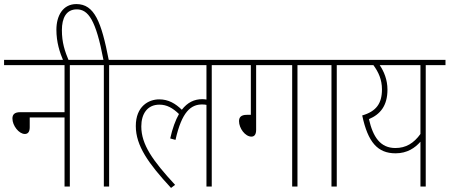

<svg xmlns="http://www.w3.org/2000/svg" viewBox="-20 -916 2208 943"><path d="M0 -622V-596H297V-365H79C51 -365 41 -353 41 -334C41 -299 73 -258 102 -258C116 -258 126 -267 126 -291V-339H297V0H323V-596H420V-622Z M292 -615H319C298 -665 284 -707 284 -768C284 -827 305 -870 357 -870C413 -870 451 -819 488 -622H407V-596H490V0H516V-596H613V-622H514C478 -808 444 -896 355 -896C289 -896 257 -839 257 -770C257 -709 273 -659 292 -615Z M600 -596H994V-427C988 -428 981 -429 974 -429C934 -429 901 -413 873 -377C842 -407 808 -428 762 -428C710 -428 647 -394 647 -297C647 -200 709 -113 820 7L840 -8C730 -127 674 -206 674 -295C674 -356 703 -402 763 -402C799 -402 828 -386 859 -356C842 -326 827 -286 816 -236L842 -229C873 -368 918 -403 973 -403C982 -403 988 -402 994 -401V0H1020V-596H1117V-622H600Z M1238 -596H1415V0H1441V-596H1538V-622H1104V-596H1212V-352H1192C1164 -352 1154 -340 1154 -321C1154 -286 1184 -245 1215 -245C1228 -245 1238 -254 1238 -278Z M1634 -596H1731V-622H1525V-596H1608V0H1634Z M2168 -622H1718V-596H1814C1839 -562 1856 -525 1856 -477C1856 -408 1828 -369 1759 -349C1787 -217 1835 -163 1923 -163C1980 -163 2019 -190 2045 -220V0H2071V-596H2168ZM1792 -331C1847 -354 1883 -396 1883 -476C1883 -524 1866 -565 1845 -596H2045V-258C2012 -212 1973 -189 1922 -189C1848 -189 1812 -243 1792 -331Z"/></svg>

Font: Noto Sans Condensed Thin
Style: Italic
Weight: 100
Width: 3
Italic angle: -12°
Designer: Monotype Design Team
Foundry: Monotype Imaging Inc.
Version: Version 2.013